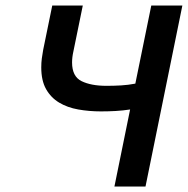

<svg xmlns="http://www.w3.org/2000/svg" viewBox="-20 -678 683 698"><path d="M453 -280Q427 -276 400.5 -274.5Q374 -273 347 -273Q304 -273 264.5 -280Q225 -287 195 -305Q165 -323 147.5 -354Q130 -385 130 -433Q130 -450 132 -465.5Q134 -481 137 -497L170 -658H281L247 -492Q242 -470 242 -451Q242 -400 276.5 -383Q311 -366 367 -366Q394 -366 420 -367.5Q446 -369 472 -374L530 -658H643L509 0H396Z"/></svg>

Font: Codetta
Style: Bold Italic
Weight: 700
Italic angle: -11°
Designer: Ulrich Proeller
Foundry: PROSA GmbH
Version: Version 2.00;September 29, 2018;FontCreator 11.5.0.2427 64-b